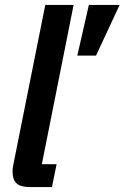

<svg xmlns="http://www.w3.org/2000/svg" viewBox="-20 -760 506 780"><path d="M101 0Q64 0 47.5 -15Q31 -30 31 -64Q31 -71 32 -79Q33 -87 35 -95L164 -740H279L150 -93H210L191 0ZM370 -534H294L341 -740H466Z"/></svg>

Font: IBM Plex Sans Condensed SemiBold
Style: Italic
Weight: 600
Width: 3
Italic angle: -11°
Designer: Mike Abbink, Paul van der Laan, Pieter van Rosmalen
Foundry: Bold Monday
Version: Version 1.3